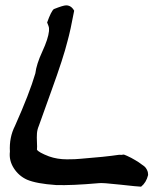

<svg xmlns="http://www.w3.org/2000/svg" viewBox="-20 -680 583 717"><path d="M505 17Q496 17 428.5 9.5Q361 2 349 4Q247 13 189 11Q116 6 81 -9Q50 -23 31.5 -52Q13 -81 17 -114Q14 -167 36 -210Q90 -331 112 -406Q116 -440 138 -487.5Q160 -535 163 -564Q163 -572 163 -575Q163 -578 160 -586Q157 -594 156 -596Q171 -638 181 -646Q216 -660 227 -660Q246 -660 257 -640Q243 -565 232 -526Q217 -465 172.5 -342.5Q128 -220 125 -210Q119 -196 118 -181.5Q117 -167 118 -149Q119 -131 118 -121Q124 -111 163 -96Q194 -85 230 -85Q263 -85 280 -87Q371 -94 425 -102Q436 -101 439 -102.5Q442 -104 454.5 -98Q467 -92 470 -90.5Q473 -89 485 -82Q497 -75 498 -74Q500 -72 509 -66Q518 -60 521.5 -56.5Q525 -53 529 -45.5Q533 -38 533 -29V-26Q526 2 507 17Z"/></svg>

Font: Excalifont
Style: Regular
Weight: 400
Designer: Your Own Font Foundry (Virgil); Ján Filípek / DizajnDesign (Excalifont, modifications)
Foundry: Your Own Font Foundry (Virgil); Ján Filípek / DizajnDesign (Excalifont, modifications)
Version: Version 1.000;Glyphs 3.2 (3227)